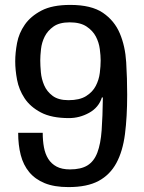

<svg xmlns="http://www.w3.org/2000/svg" viewBox="-20 -751 586 782"><path d="M266 -731Q352 -731 399 -699Q446 -667 468 -615Q490 -563 494 -497.5Q498 -432 498 -365Q498 -275 489 -205Q480 -135 454 -87Q428 -39 381.5 -14Q335 11 259 11Q201 11 162 -5Q123 -21 99 -50Q75 -79 64.5 -119.5Q54 -160 54 -210H154Q154 -178 159 -151Q164 -124 176.5 -104Q189 -84 210.5 -72.5Q232 -61 265 -61Q310 -61 336.5 -77.5Q363 -94 376.5 -129.5Q390 -165 394 -220.5Q398 -276 399 -354H395Q382 -313 343 -291.5Q304 -270 261 -270Q190 -270 146.5 -293Q103 -316 80 -351Q57 -386 49.5 -426Q42 -466 42 -501Q42 -536 49.5 -576Q57 -616 81 -650.5Q105 -685 149 -708Q193 -731 266 -731ZM264 -660Q222 -660 198 -643Q174 -626 162 -602Q150 -578 147 -551Q144 -524 144 -505Q144 -484 146.5 -456.5Q149 -429 160 -403.5Q171 -378 194.5 -360.5Q218 -343 259 -343Q304 -343 330.5 -359.5Q357 -376 370 -401Q383 -426 386.5 -454Q390 -482 390 -505Q390 -524 386.5 -551Q383 -578 370.5 -602Q358 -626 332.5 -643Q307 -660 264 -660Z"/></svg>

Font: HermeneusOne
Style: Regular
Weight: 400
Designer: Rodrigo Fuenzalida, Pablo Impallari
Foundry: Pablo Impallari, Rodrigo Fuenzalida
Version: Version 1.000; ttfautohint (v0.8) -G 200 -r 50